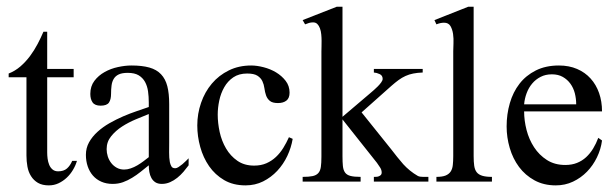

<svg xmlns="http://www.w3.org/2000/svg" viewBox="-20 -543 1842 574"><path d="M210 -62Q206.1 -48.3 198.2 -35.2Q190.4 -22 179.4 -11.7Q168.5 -1.5 155 4.9Q141.6 11.2 126 11.2Q106.4 11.2 93.5 3.7Q80.6 -3.9 72.8 -16.4Q64.9 -28.8 62 -44.9Q59.1 -61 59.1 -78.1V-312H5.9V-323.2Q24.9 -330.6 40.8 -344.2Q56.6 -357.9 69.6 -375.2Q82.5 -392.6 92.5 -411.6Q102.5 -430.7 109.9 -448.2H121.1V-336.9H200.2V-312H121.1V-86.9Q121.1 -78.6 122.3 -68.8Q123.5 -59.1 127 -50.5Q130.4 -42 137 -36.4Q143.6 -30.8 153.8 -30.8Q170.4 -30.8 180.2 -39.3Q189.9 -47.9 195.8 -62Z M543.9 -48.8Q537.1 -39.6 528.6 -29.5Q520 -19.5 510 -11.5Q500 -3.4 488.3 1.7Q476.6 6.8 463.9 6.8Q452.1 6.8 444.6 2Q437 -2.9 432.6 -11Q428.2 -19 426.5 -28.8Q424.8 -38.6 424.8 -48.8Q412.6 -39.1 400.4 -29.3Q388.2 -19.5 375 -11.5Q361.8 -3.4 347.7 1.7Q333.5 6.8 316.9 6.8Q297.9 6.8 283 0.2Q268.1 -6.3 257.8 -18.1Q247.6 -29.8 242.2 -45.7Q236.8 -61.5 236.8 -80.1Q236.8 -100.6 246.3 -117.7Q255.9 -134.8 271.5 -148.9Q287.1 -163.1 307.1 -174.6Q327.1 -186 348.1 -195.1Q369.1 -204.1 389.2 -210.9Q409.2 -217.8 424.8 -223.1V-236.8Q424.8 -253.9 422.6 -269.8Q420.4 -285.6 413.6 -298.1Q406.7 -310.5 394.5 -317.9Q382.3 -325.2 361.8 -325.2Q345.2 -325.2 335.2 -320.6Q325.2 -315.9 320.1 -307.4Q314.9 -298.8 313.5 -287.4Q312 -275.9 312 -262.2Q312 -245.6 305.7 -236.3Q299.3 -227.1 280.8 -227.1Q263.7 -227.1 256.8 -236.8Q250 -246.6 250 -262.2Q250 -285.2 262.2 -301.3Q274.4 -317.4 292.7 -327.6Q311 -337.9 332.5 -342.5Q354 -347.2 373 -347.2Q404.8 -347.2 426.5 -341.1Q448.2 -335 461.4 -321Q474.6 -307.1 480.2 -285.4Q485.8 -263.7 485.8 -231.9V-117.2Q485.8 -103 485.6 -87.4Q485.4 -71.8 487.8 -58.1Q489.3 -51.3 492.4 -45.7Q495.6 -40 503.9 -40Q508.3 -40 513.9 -43.7Q519.5 -47.4 525.4 -52.2Q531.2 -57.1 536.4 -62.3Q541.5 -67.4 543.9 -69.8ZM424.8 -202.1Q408.2 -195.3 386.2 -186.3Q364.3 -177.2 345 -164.8Q325.7 -152.3 312.3 -135.7Q298.8 -119.1 298.8 -97.2Q298.8 -86.4 302.2 -75.4Q305.7 -64.5 312.5 -55.7Q319.3 -46.9 329.1 -41.5Q338.9 -36.1 351.1 -36.1Q360.8 -36.1 370.8 -39.6Q380.9 -43 390.4 -48.6Q399.9 -54.2 408.7 -60.8Q417.5 -67.4 424.8 -73.2Z M855 -127.9Q850.6 -101.6 838.9 -76.7Q827.1 -51.8 808.8 -32.2Q790.5 -12.7 766.6 -0.7Q742.7 11.2 713.9 11.2Q677.2 11.2 650.1 -4.6Q623 -20.5 605.2 -46.1Q587.4 -71.8 578.6 -103.8Q569.8 -135.7 569.8 -168Q569.8 -203.1 581.1 -235.6Q592.3 -268.1 613.3 -293Q634.3 -317.9 664.1 -332.5Q693.8 -347.2 731 -347.2Q748 -347.2 768.1 -342Q788.1 -336.9 805.2 -326.7Q822.3 -316.4 834 -301.3Q845.7 -286.1 845.7 -266.1Q845.7 -249.5 836.2 -242.2Q826.7 -234.9 811 -234.9Q794.4 -234.9 786.6 -241.5Q778.8 -248 775.4 -257.8Q772 -267.6 770.5 -279.1Q769 -290.5 764.4 -300.3Q759.8 -310.1 749.5 -316.7Q739.3 -323.2 718.8 -323.2Q694.3 -323.2 677.5 -311.8Q660.6 -300.3 650.4 -282.2Q640.1 -264.2 635.5 -242.4Q630.9 -220.7 630.9 -200.2Q630.9 -175.3 636.7 -148.4Q642.6 -121.6 655.8 -99.1Q668.9 -76.7 689.7 -62.3Q710.4 -47.9 739.7 -47.9Q760.3 -47.9 776.4 -54.9Q792.5 -62 804.9 -73.7Q817.4 -85.4 826.9 -100.8Q836.4 -116.2 843.8 -132.8Z M1097.7 0V-14.2Q1101.1 -14.2 1105.2 -14.4Q1109.4 -14.6 1112.8 -16.1Q1116.2 -17.6 1118.7 -20Q1121.1 -22.5 1121.1 -26.9Q1121.1 -35.2 1116.2 -42.5Q1111.3 -49.8 1106.9 -56.2L1003.9 -186V-76.2Q1003.9 -58.6 1005.1 -46.6Q1006.3 -34.7 1011.5 -27.3Q1016.6 -20 1027.6 -17.1Q1038.6 -14.2 1058.1 -14.2V0H884.8V-14.2Q903.8 -14.2 914.8 -16.6Q925.8 -19 931.6 -25.6Q937.5 -32.2 939.2 -43.9Q940.9 -55.7 940.9 -74.2V-389.2Q940.9 -394.5 941.2 -402.8Q941.4 -411.1 941.4 -420.9Q941.4 -430.7 940.4 -440.4Q939.5 -450.2 936.5 -458.3Q933.6 -466.3 928.7 -471.2Q923.8 -476.1 916 -476.1Q909.7 -476.1 903.8 -474.4Q897.9 -472.7 892.1 -470.2L884.8 -482.9L986.8 -522.9H1003.9V-193.8L1088.9 -266.1Q1091.8 -268.6 1097.7 -273.7Q1103.5 -278.8 1109.4 -284.7Q1115.2 -290.5 1119.6 -296.6Q1124 -302.7 1124 -307.1Q1124 -317.4 1115 -321.5Q1106 -325.7 1097.7 -326.2V-336.9H1243.7V-326.2Q1228 -325.7 1215.6 -323.2Q1203.1 -320.8 1192.4 -315.9Q1181.6 -311 1171.6 -303.7Q1161.6 -296.4 1149.9 -286.1L1061 -207L1149.9 -96.2Q1158.7 -85 1167.5 -73.7Q1176.3 -62.5 1185.5 -52.2Q1194.8 -42 1205.6 -33.2Q1216.3 -24.4 1229 -17.1Q1234.4 -14.2 1244.9 -14.2Q1255.4 -14.2 1260.7 -14.2V0Z M1284.7 0V-14.2Q1302.2 -14.2 1312.3 -18.3Q1322.3 -22.5 1327.4 -30.3Q1332.5 -38.1 1333.7 -49.6Q1335 -61 1335 -76.2V-390.1Q1335 -398.9 1335.7 -413.1Q1336.4 -427.2 1334.5 -441.2Q1332.5 -455.1 1326.7 -465.1Q1320.8 -475.1 1307.6 -475.1Q1301.8 -475.1 1296.4 -473.9Q1291 -472.7 1284.7 -470.2L1278.8 -482.9L1379.9 -522.9H1396V-76.2Q1396 -59.1 1397.7 -47.4Q1399.4 -35.6 1405 -28.3Q1410.6 -21 1421.6 -17.6Q1432.6 -14.2 1450.7 -14.2V0Z M1779.8 -123Q1776.4 -96.7 1764.6 -72.5Q1752.9 -48.3 1734.9 -29.8Q1716.8 -11.2 1693.1 0Q1669.4 11.2 1641.6 11.2Q1605.5 11.2 1577.9 -3.9Q1550.3 -19 1531.7 -43.9Q1513.2 -68.8 1503.9 -100.6Q1494.6 -132.3 1494.6 -165Q1494.6 -201.7 1504.2 -234.6Q1513.7 -267.6 1533 -292.5Q1552.2 -317.4 1581.8 -332.3Q1611.3 -347.2 1650.9 -347.2Q1681.2 -347.2 1705.1 -336.9Q1729 -326.7 1745.6 -308.3Q1762.2 -290 1771 -264.9Q1779.8 -239.7 1779.8 -210H1546.9Q1546.9 -182.6 1554.2 -154.3Q1561.5 -126 1576.7 -102.8Q1591.8 -79.6 1615 -64.7Q1638.2 -49.8 1669.9 -49.8Q1689.5 -49.8 1704.8 -55.9Q1720.2 -62 1732.2 -73Q1744.1 -84 1753.2 -98.9Q1762.2 -113.8 1768.6 -130.9ZM1702.6 -231Q1702.6 -248 1698.5 -264.2Q1694.3 -280.3 1685.3 -292.7Q1676.3 -305.2 1662.6 -313Q1648.9 -320.8 1629.9 -320.8Q1610.8 -320.8 1596.2 -313.2Q1581.5 -305.7 1571 -293.2Q1560.5 -280.8 1554.4 -264.4Q1548.3 -248 1546.9 -231Z"/></svg>

Font: Scheherazade Urdu
Style: Regular
Weight: 400
Designer: SIL International
Foundry: SIL International
Version: Version 1.005 (build 117/117)